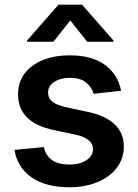

<svg xmlns="http://www.w3.org/2000/svg" viewBox="-20 -789 589 820"><path d="M275.9 10.7Q175.4 10.7 114.7 -31.6Q54 -73.9 41.9 -148.8L167.3 -160.9Q183.9 -86.3 275.6 -86.3Q321.4 -86.3 349.3 -104.9Q377.1 -123.6 377.1 -151.6Q377.1 -197.4 303.6 -213.8L210.6 -233.3Q57.2 -265.3 57.2 -386V-387.1Q57.2 -437.5 84.9 -474.6Q112.6 -511.7 162.3 -532.1Q212 -552.6 277.7 -552.6Q373.6 -552.6 428.8 -511.5Q484 -470.5 497.2 -401.3L380 -388.5Q372.5 -415.5 348.2 -436.1Q323.9 -456.7 279.5 -456.7Q239.3 -456.7 212.4 -439.5Q185.4 -422.2 185.4 -394.9V-393.1Q185.4 -370 203.1 -355.1Q220.9 -340.2 262.4 -331L355.5 -311.1Q508.5 -277.7 508.9 -163.4Q508.9 -111.9 479 -72.6Q449.2 -33.4 396.7 -11.4Q344.1 10.7 275.9 10.7ZM464.8 -610.8H352.3L280.2 -701.7L208.1 -610.8H95.5V-615.8L229.8 -769.2H330.3L464.8 -615.8Z"/></svg>

Font: Linik Sans SemiBold
Style: Regular
Weight: 600
Designer: Rasmus Andersson (font), Cristiano Sobral (main changes)
Foundry: rsms
Version: Version 3.018;June 1, 2022;FontCreator 14.0.0.2814 64-bit; t